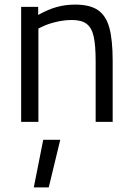

<svg xmlns="http://www.w3.org/2000/svg" viewBox="-20 -530 577 835"><path d="M72 0ZM72 -500H146V-465Q191 -490 228.5 -500Q266 -510 307 -510Q371 -510 406 -486Q441 -462 455.5 -409.5Q470 -357 470 -264V0H396V-262Q396 -333 387.5 -371Q379 -409 357 -426Q335 -443 293 -443Q259 -443 223.5 -434.5Q188 -426 166 -415L147 -406V0H72ZM168 78H242L192 285H127Z"/></svg>

Font: Cairo
Style: Regular
Weight: 400
Designer: Mohamed Gaber, the designers of Titillium
Foundry: Kief Type Foundry
Version: Version 2.009; ttfautohint (v1.5.33-1714) -l 8 -r 50 -G 200 